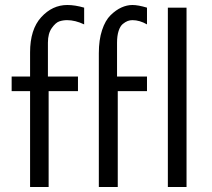

<svg xmlns="http://www.w3.org/2000/svg" viewBox="-20 -753 854 773"><path d="M26.9 -386.2V-444.8H101.1V-542Q101.1 -634.8 146 -683.8Q190.9 -732.9 251 -732.9Q281.7 -732.9 318.8 -722.2V-654.8Q282.7 -671.9 250 -671.9Q233.9 -671.9 219 -667Q204.1 -662.1 188.5 -640.1Q172.9 -618.2 172.9 -581.1V-444.8H293.9V-386.2H175.8V0H101.1V-386.2ZM377.9 0V-539.1Q377.9 -592.3 390.9 -631.6Q403.8 -670.9 425.3 -691.9Q446.8 -712.9 469 -722.9Q491.2 -732.9 513.2 -732.9Q536.1 -732.9 571.8 -722.2V-654.8Q542 -671.9 513.2 -671.9Q503.4 -671.9 494.1 -668.5Q484.9 -665 474.4 -656.5Q463.9 -647.9 457.5 -628.4Q451.2 -608.9 451.2 -581.1V-444.8H571.8V-386.2H454.1V0ZM655.8 0V-722.2H731V0Z"/></svg>

Font: CMU Sans Serif
Style: Medium
Weight: 500
Version: Version 0.7.0